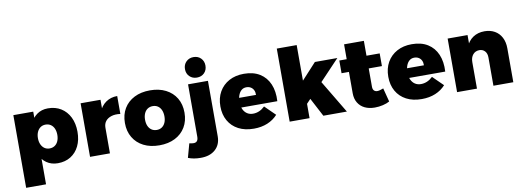

<svg xmlns="http://www.w3.org/2000/svg" viewBox="-72 -1261 5236 1920"><g transform="rotate(-10 2546.5 -300.5)"><path d="M417 -551Q493 -551 549.5 -516Q606 -481 637.5 -417.5Q669 -354 669 -269Q669 -186 638.5 -124Q608 -62 552.5 -27.5Q497 7 422 7Q356 7 307.5 -27Q259 -61 232.5 -123.5Q206 -186 206 -270Q206 -356 231.5 -419Q257 -482 304.5 -516.5Q352 -551 417 -551ZM366 -395Q337 -395 315 -380Q293 -365 280.5 -337.5Q268 -310 268 -274Q268 -238 280.5 -210.5Q293 -183 315 -168Q337 -153 366 -153Q396 -153 418.5 -168Q441 -183 453 -210.5Q465 -238 465 -274Q465 -310 453 -337.5Q441 -365 418.5 -380Q396 -395 366 -395ZM66 -544H268V194H66Z M1122 -370Q1070 -377 1031.5 -365Q993 -353 972 -326.5Q951 -300 951 -260L905 -269Q905 -356 931.5 -420Q958 -484 1007 -518Q1056 -552 1122 -552ZM749 -544H951V0H749Z M1454 -551Q1545 -551 1613 -516.5Q1681 -482 1718.5 -419.5Q1756 -357 1756 -272Q1756 -188 1718.5 -125Q1681 -62 1613 -27.5Q1545 7 1454 7Q1362 7 1294 -27.5Q1226 -62 1188.5 -125Q1151 -188 1151 -272Q1151 -357 1188.5 -419.5Q1226 -482 1294 -516.5Q1362 -551 1454 -551ZM1454 -391Q1424 -391 1401.5 -376Q1379 -361 1367 -333.5Q1355 -306 1355 -270Q1355 -233 1367 -206Q1379 -179 1401.5 -164Q1424 -149 1454 -149Q1484 -149 1506 -164Q1528 -179 1540 -206Q1552 -233 1552 -270Q1552 -306 1540 -333.5Q1528 -361 1506 -376Q1484 -391 1454 -391Z M1750 39Q1760 41 1770 43Q1780 45 1790 45Q1840 47 1840 -12V-544H2042V19Q2042 104 1986.5 153.5Q1931 203 1836 202Q1766 202 1711 180ZM1940 -803Q1986 -803 2015 -773.5Q2044 -744 2044 -699Q2044 -653 2015 -624Q1986 -595 1940 -595Q1895 -595 1865.5 -624Q1836 -653 1836 -699Q1836 -744 1865.5 -773.5Q1895 -803 1940 -803Z M2491 -322Q2492 -350 2482 -370.5Q2472 -391 2453 -402.5Q2434 -414 2409 -414Q2379 -414 2358.5 -396.5Q2338 -379 2327 -349Q2316 -319 2316 -281Q2316 -237 2330.5 -206Q2345 -175 2370.5 -158.5Q2396 -142 2430 -142Q2496 -142 2550 -194L2655 -91Q2613 -44 2551.5 -18.5Q2490 7 2413 7Q2322 7 2256.5 -27.5Q2191 -62 2155.5 -124.5Q2120 -187 2120 -270Q2120 -355 2156 -418Q2192 -481 2256.5 -516Q2321 -551 2407 -551Q2503 -551 2568 -510.5Q2633 -470 2664.5 -396.5Q2696 -323 2690 -223H2289V-322Z M2776 -742H2978V0H2776ZM3128 -544H3356L2968 -135V-370ZM3144 -356 3357 0H3118L2995 -234Z M3647 -201Q3647 -175 3659.5 -162Q3672 -149 3693 -149Q3705 -149 3721 -153.5Q3737 -158 3755 -165L3791 -26Q3763 -10 3722.5 -0.5Q3682 9 3640 9Q3582 9 3538.5 -12Q3495 -33 3470.5 -73.5Q3446 -114 3446 -170V-667H3647ZM3371 -516H3781V-387H3371Z M4196 -322Q4197 -350 4187 -370.5Q4177 -391 4158 -402.5Q4139 -414 4114 -414Q4084 -414 4063.5 -396.5Q4043 -379 4032 -349Q4021 -319 4021 -281Q4021 -237 4035.5 -206Q4050 -175 4075.5 -158.5Q4101 -142 4135 -142Q4201 -142 4255 -194L4360 -91Q4318 -44 4256.5 -18.5Q4195 7 4118 7Q4027 7 3961.5 -27.5Q3896 -62 3860.5 -124.5Q3825 -187 3825 -270Q3825 -355 3861 -418Q3897 -481 3961.5 -516Q4026 -551 4112 -551Q4208 -551 4273 -510.5Q4338 -470 4369.5 -396.5Q4401 -323 4395 -223H3994V-322Z M4845 -287Q4845 -328 4823.5 -351.5Q4802 -375 4767 -375Q4726 -374 4702 -345Q4678 -316 4678 -269H4632Q4632 -358 4658.5 -422Q4685 -486 4734 -519Q4783 -552 4851 -552Q4909 -552 4953.5 -527Q4998 -502 5022.5 -455Q5047 -408 5047 -345V0H4845ZM4476 -544H4678V0H4476Z"/></g></svg>

Font: Alexandria ExtraBold
Style: Regular
Weight: 800
Designer: Mohamed Gaber
Foundry: Kief Type Foundry
Version: Version 5.100